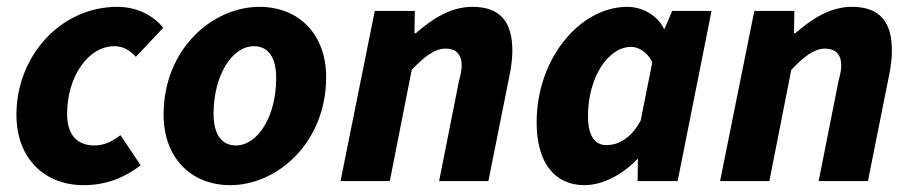

<svg xmlns="http://www.w3.org/2000/svg" viewBox="-20 -529 2667 561"><path d="M224 12C302 12 354 -18 391 -46L332 -134C312 -119 288 -104 256 -104C202 -104 176 -139 176 -196C176 -304 237 -394 314 -394C340 -394 358 -383 377 -363L457 -448C432 -479 386 -509 323 -509C156 -509 28 -364 28 -194C28 -63 113 12 224 12Z M653 12C790 12 933 -112 933 -304C933 -427 855 -509 738 -509C601 -509 458 -386 458 -194C458 -70 536 12 653 12ZM669 -104C626 -104 604 -139 604 -196C604 -309 658 -394 722 -394C766 -394 787 -358 787 -301C787 -188 733 -104 669 -104Z M975 0H1119L1183 -325C1223 -367 1252 -387 1282 -387C1312 -387 1329 -370 1329 -338C1329 -325 1326 -311 1321 -292L1263 0H1407L1469 -310C1474 -334 1477 -359 1477 -381C1477 -465 1442 -509 1360 -509C1296 -509 1242 -473 1195 -432H1191L1192 -497H1075Z M1688 12C1739 12 1797 -17 1842 -64H1844L1843 0H1960L2059 -497H1944L1922 -445H1920C1901 -484 1857 -509 1813 -509C1676 -509 1548 -360 1548 -171C1548 -53 1601 12 1688 12ZM1752 -105C1719 -105 1698 -131 1698 -189C1698 -305 1758 -392 1824 -392C1845 -392 1871 -378 1886 -347L1852 -177C1822 -121 1783 -105 1752 -105Z M2084 0H2228L2292 -325C2332 -367 2361 -387 2391 -387C2421 -387 2438 -370 2438 -338C2438 -325 2435 -311 2430 -292L2372 0H2516L2578 -310C2583 -334 2586 -359 2586 -381C2586 -465 2551 -509 2469 -509C2405 -509 2351 -473 2304 -432H2300L2301 -497H2184Z"/></svg>

Font: Source Sans Pro
Style: Bold Italic
Weight: 700
Italic angle: -11°
Designer: Paul D. Hunt
Foundry: Adobe Systems Incorporated
Version: Version 3.006;hotconv 1.0.111;makeotfexe 2.5.65597